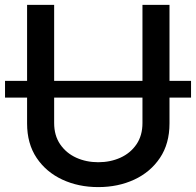

<svg xmlns="http://www.w3.org/2000/svg" viewBox="-24 -747 795 779"><path d="M751.1 -419V-350.9H663.7V-246.1Q663.7 -164.1 625 -106.4Q586.3 -48.7 520.8 -18.3Q455.3 12.1 374.6 12.1Q294.4 12.1 228.9 -18.3Q163.4 -48.7 124.6 -106.4Q85.9 -164.1 85.9 -246.1V-350.9H-3.6V-419H85.9V-727.3H195.7V-419H554V-727.3H663.7V-419ZM554 -350.9H195.7V-247.9Q195.7 -197.1 220.2 -161.4Q244.7 -125.7 285.3 -107.2Q326 -88.8 374.6 -88.8Q423.7 -88.8 464.5 -107.2Q505.3 -125.7 529.7 -161.4Q554 -197.1 554 -247.9Z"/></svg>

Font: Inter UI Medium
Style: Regular
Weight: 500
Designer: Rasmus Andersson
Foundry: rsms
Version: 3.2;8d6f07862